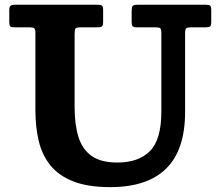

<svg xmlns="http://www.w3.org/2000/svg" viewBox="-20 -770 928 808"><path d="M635 -655H556.5Q542.5 -655 538.2 -659.5Q534 -664 534 -677.5V-722Q534 -738.5 537.8 -744.2Q541.5 -750 558 -750H846Q860 -750 864.5 -746Q869 -742 869 -727V-678Q869 -662.5 864.2 -658.8Q859.5 -655 844 -655H785.5Q768.5 -655 763.8 -651Q759 -647 759 -630V-300Q759 -139 679.5 -60.8Q600 17.5 444 17.5Q349 17.5 287.5 -7Q226 -31.5 191.2 -75.2Q156.5 -119 142.8 -177.8Q129 -236.5 129 -305V-632Q129 -648 123.2 -651.5Q117.5 -655 103 -655H42.5Q27 -655 23 -659Q19 -663 19 -678.5V-725.5Q19 -740.5 23.8 -745.2Q28.5 -750 43 -750H392Q404.5 -750 409.2 -746.2Q414 -742.5 414 -729V-678.5Q414 -663.5 409.5 -659.2Q405 -655 389.5 -655H320.5Q302 -655 298 -650.2Q294 -645.5 294 -627.5V-320Q294 -246.5 310 -194.2Q326 -142 365.2 -114Q404.5 -86 474 -86Q563 -86 611 -134.2Q659 -182.5 659 -300V-631Q659 -647 654.5 -651Q650 -655 635 -655Z"/></svg>

Font: Besley*
Style: Bold
Weight: 700
Designer: Owen Earl
Foundry: indestructible type*
Version: Version 2.000; ttfautohint (v1.8.3)